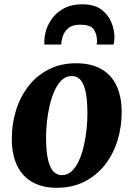

<svg xmlns="http://www.w3.org/2000/svg" viewBox="-20 -861 621 894"><path d="M334 -566.5Q402 -566.5 449.2 -540.8Q496.5 -515 521.2 -464.8Q546 -414.5 546.5 -342Q547 -270 526.8 -205.8Q506.5 -141.5 467.5 -92.2Q428.5 -43 372.2 -14.8Q316 13.5 244.5 13.5Q178.5 13.5 131.8 -12.5Q85 -38.5 60.2 -89Q35.5 -139.5 35 -211.5Q34.5 -284 54.8 -348.2Q75 -412.5 113.8 -461.5Q152.5 -510.5 208.2 -538.5Q264 -566.5 334 -566.5ZM314.5 -507Q288 -507 268.2 -488.8Q248.5 -470.5 234.5 -439.5Q220.5 -408.5 211.5 -370.5Q202.5 -332.5 198.2 -292.2Q194 -252 194.5 -216Q195 -151 204.5 -113.8Q214 -76.5 230.2 -61Q246.5 -45.5 268 -45.5Q294 -45.5 313.8 -63.8Q333.5 -82 347.5 -112.8Q361.5 -143.5 370.2 -181.8Q379 -220 383.2 -260.2Q387.5 -300.5 387 -337.5Q386.5 -403.5 377.2 -440.2Q368 -477 352 -492Q336 -507 314.5 -507ZM186.5 -653.5Q186.5 -658 186.5 -662Q186.5 -666 186.5 -670.5Q187 -697.5 197 -727Q207 -756.5 228.5 -782.5Q250 -808.5 283.2 -824.8Q316.5 -841 364 -841Q418.5 -841 451 -817.2Q483.5 -793.5 498.2 -757.8Q513 -722 513 -685Q512.5 -677 511.5 -668.5Q510.5 -660 509 -653.5H430Q431 -658.5 431.5 -663.8Q432 -669 431.5 -674.5Q430.5 -706 415 -726Q399.5 -746 354 -746Q318.5 -746 299.8 -731.2Q281 -716.5 273.5 -695Q266 -673.5 265 -653.5Z"/></svg>

Font: Merriweather 24pt ExtraBold
Style: Italic
Weight: 800
Italic angle: -7.8°
Version: Version 2.101